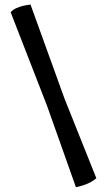

<svg xmlns="http://www.w3.org/2000/svg" viewBox="-20 -692 460 826"><path d="M182.6 -236.3 25.9 -639.2Q35.2 -650.4 49.3 -656.5Q63.5 -662.6 77.6 -666.5Q93.8 -670.4 111.3 -672.4L257.8 -267.1L394.5 74.7Q381.8 85.9 366.9 93.3Q352.1 100.6 338.4 105Q322.3 110.4 306.6 113.3Z"/></svg>

Font: Basic
Style: Regular
Weight: 400
Designer: Magnus Gaarde
Foundry: Magnus Gaarde
Version: Version 1.003; ttfautohint (v1.1) -l 6 -r 16 -G 0 -x 16 -D l